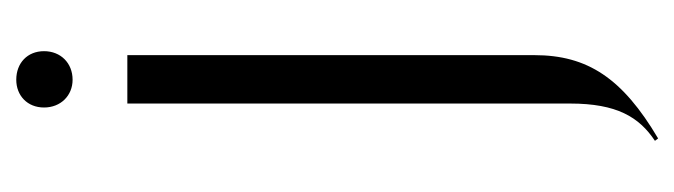

<svg xmlns="http://www.w3.org/2000/svg" viewBox="-324 -352 849 242"><g transform="rotate(-90 101.0 -230.5)"><path d="M87 -600C87 -579 102 -564 122 -564C143 -564 158 -579 158 -600C158 -621 143 -635 122 -635C102 -635 87 -621 87 -600ZM153 18V-495H92V63C92 122 75 150 45 170L48 174C124 129 153 85 153 18Z"/></g></svg>

Font: Moniqa Display
Style: Regular
Weight: 400
Designer: Rajesh Rajput
Foundry: Rajesh Rajput
Version: Version 1.000